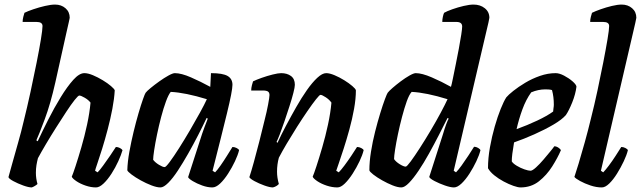

<svg xmlns="http://www.w3.org/2000/svg" viewBox="-20 -820 2804 840"><path d="M119 0Q105 0 81.5 -8.5Q58 -17 38.5 -27.5Q19 -38 17 -45Q22 -63 33.5 -104.5Q45 -146 59 -195Q73 -244 83 -287Q99 -351 113.5 -418Q128 -485 140 -545Q152 -605 159 -648Q166 -691 166 -706Q166 -724 140 -724H79Q79 -735 82 -746.5Q85 -758 87 -764Q101 -771 126 -779.5Q151 -788 177 -794Q203 -800 221 -800Q248 -800 266.5 -784Q285 -768 285 -742Q285 -739 281 -723Q277 -707 271 -679L222 -459Q201 -366 176 -299Q151 -232 139 -206L145 -202Q165 -245 191 -296.5Q217 -348 245.5 -394.5Q274 -441 300.5 -470.5Q327 -500 349 -500Q365 -500 386.5 -491Q408 -482 429.5 -469Q451 -456 465.5 -443.5Q480 -431 482 -425Q480 -388 471.5 -343.5Q463 -299 451 -253.5Q439 -208 427 -169.5Q415 -131 406 -105Q397 -79 396 -73L407 -66Q417 -76 431.5 -96Q446 -116 461.5 -138.5Q477 -161 487 -177Q496 -177 504.5 -172.5Q513 -168 516 -163Q510 -142 497.5 -114.5Q485 -87 468 -60.5Q451 -34 433 -17Q415 0 400 0Q378 0 354.5 -8Q331 -16 314 -27.5Q297 -39 294 -47Q299 -58 310.5 -93Q322 -128 336 -176Q350 -224 361 -275Q372 -326 376 -371Q367 -383 350.5 -392.5Q334 -402 327 -402Q322 -402 306.5 -382.5Q291 -363 270 -331Q249 -299 225.5 -262Q202 -225 181 -189.5Q160 -154 146 -128Q142 -113 139.5 -97.5Q137 -82 137 -64Q137 -39 144 -15Q140 -11 132.5 -6.5Q125 -2 119 0Z M682 0Q666 0 642.5 -9Q619 -18 595.5 -31Q572 -44 555.5 -56.5Q539 -69 537 -75Q538 -112 546 -156Q554 -200 564.5 -243.5Q575 -287 586 -324.5Q597 -362 605.5 -386Q614 -410 617 -414Q622 -421 639 -435Q656 -449 677 -464Q698 -479 717 -489.5Q736 -500 745 -500Q773 -500 815.5 -481.5Q858 -463 900 -440L903 -500Q955 -500 976 -487.5Q997 -475 997 -449Q997 -423 973 -324.5Q949 -226 910 -73L921 -66Q931 -76 945 -96Q959 -116 973 -138.5Q987 -161 997 -177Q1006 -177 1015 -172.5Q1024 -168 1026 -163Q1021 -142 1008 -114.5Q995 -87 978 -60.5Q961 -34 943 -17Q925 0 909 0Q888 0 864.5 -8.5Q841 -17 823.5 -27.5Q806 -38 803 -45L855 -206Q864 -235 874 -262Q884 -289 889 -301L884 -304Q868 -270 847 -229Q826 -188 803 -147.5Q780 -107 758 -73.5Q736 -40 716 -20Q696 0 682 0ZM700 -89Q705 -88 722.5 -111.5Q740 -135 763.5 -172Q787 -209 811 -250Q835 -291 855 -327.5Q875 -364 885 -386Q790 -415 727 -418Q717 -406 706 -376Q695 -346 685 -308Q675 -270 667 -231.5Q659 -193 654.5 -163Q650 -133 650 -121Q659 -109 675.5 -99Q692 -89 700 -89Z M1174 0Q1160 0 1136.5 -8.5Q1113 -17 1093.5 -27.5Q1074 -38 1071 -45Q1079 -69 1090.5 -110.5Q1102 -152 1114.5 -201Q1127 -250 1138 -296Q1147 -331 1153 -363Q1159 -395 1159 -404Q1159 -415 1152.5 -419.5Q1146 -424 1130 -424H1079Q1079 -435 1082 -446.5Q1085 -458 1087 -464Q1101 -471 1125 -479.5Q1149 -488 1173 -494Q1197 -500 1210 -500Q1236 -500 1253 -487.5Q1270 -475 1270 -449Q1270 -439 1263.5 -413.5Q1257 -388 1246.5 -355.5Q1236 -323 1225 -290.5Q1214 -258 1204.5 -233.5Q1195 -209 1190 -199L1194 -195Q1210 -230 1231.5 -270.5Q1253 -311 1276 -351.5Q1299 -392 1322.5 -425.5Q1346 -459 1368 -479.5Q1390 -500 1407 -500Q1422 -500 1443.5 -491Q1465 -482 1486 -469Q1507 -456 1521.5 -443.5Q1536 -431 1537 -425Q1537 -388 1529 -343.5Q1521 -299 1508.5 -253.5Q1496 -208 1483.5 -169.5Q1471 -131 1462 -105Q1453 -79 1451 -73L1462 -66Q1472 -76 1487 -96Q1502 -116 1517 -138.5Q1532 -161 1542 -177Q1551 -177 1560 -172.5Q1569 -168 1571 -163Q1566 -142 1553 -114.5Q1540 -87 1523 -60.5Q1506 -34 1488.5 -17Q1471 0 1456 0Q1433 0 1409 -8Q1385 -16 1368 -27.5Q1351 -39 1348 -47Q1353 -58 1364.5 -93Q1376 -128 1390 -176Q1404 -224 1415 -275Q1426 -326 1430 -371Q1421 -384 1405 -394.5Q1389 -405 1382 -405Q1378 -405 1362.5 -385.5Q1347 -366 1325 -334Q1303 -302 1279.5 -265Q1256 -228 1235 -192.5Q1214 -157 1200 -130Q1192 -101 1192 -69Q1192 -43 1200 -15Q1190 -4 1174 0Z M1736 0Q1720 0 1697.5 -9Q1675 -18 1652 -31Q1629 -44 1613 -56.5Q1597 -69 1596 -75Q1596 -112 1603 -156Q1610 -200 1621 -243.5Q1632 -287 1643.5 -324.5Q1655 -362 1664 -386Q1673 -410 1676 -414Q1681 -421 1697 -435Q1713 -449 1733 -464Q1753 -479 1771.5 -489.5Q1790 -500 1799 -500Q1826 -500 1869 -481.5Q1912 -463 1953 -440Q1956 -450 1961.5 -477Q1967 -504 1974 -538.5Q1981 -573 1987.5 -607.5Q1994 -642 1998 -668.5Q2002 -695 2002 -704Q2002 -724 1977 -724H1915Q1915 -735 1917.5 -746.5Q1920 -758 1923 -764Q1935 -771 1959 -779.5Q1983 -788 2008.5 -794Q2034 -800 2052 -800Q2081 -800 2101 -784Q2121 -768 2121 -742Q2121 -739 2117 -721.5Q2113 -704 2107 -679L1965 -73L1975 -66Q1985 -76 1999.5 -96Q2014 -116 2029 -139Q2044 -162 2054 -178Q2063 -178 2071.5 -173Q2080 -168 2082 -163Q2077 -142 2064 -114.5Q2051 -87 2034 -60.5Q2017 -34 1999 -17Q1981 0 1966 0Q1951 0 1926.5 -8.5Q1902 -17 1881 -28Q1860 -39 1858 -46L1918 -233Q1925 -257 1932 -276Q1939 -295 1943 -301L1938 -304Q1921 -270 1900 -229Q1879 -188 1856.5 -147.5Q1834 -107 1811.5 -73.5Q1789 -40 1769.5 -20Q1750 0 1736 0ZM1755 -91Q1760 -91 1777 -114Q1794 -137 1817.5 -173.5Q1841 -210 1865 -250.5Q1889 -291 1908.5 -327.5Q1928 -364 1938 -386Q1844 -415 1781 -418Q1770 -406 1759.5 -376.5Q1749 -347 1739 -309Q1729 -271 1721 -233Q1713 -195 1708.5 -165.5Q1704 -136 1704 -124Q1712 -112 1729 -101.5Q1746 -91 1755 -91Z M2257 0Q2246 0 2226 -7Q2206 -14 2183.5 -26Q2161 -38 2142.5 -53Q2124 -68 2115 -84Q2115 -128 2123.5 -175.5Q2132 -223 2144.5 -266.5Q2157 -310 2170.5 -343.5Q2184 -377 2195 -394Q2204 -405 2226 -422.5Q2248 -440 2278 -458Q2308 -476 2342.5 -488Q2377 -500 2411 -500Q2427 -500 2448 -489Q2469 -478 2485 -464Q2501 -450 2502 -441Q2498 -408 2483.5 -372Q2469 -336 2456 -317Q2439 -297 2401.5 -275Q2364 -253 2318 -232.5Q2272 -212 2229 -197Q2224 -168 2221.5 -148Q2219 -128 2219 -114Q2224 -105 2240.5 -95Q2257 -85 2274.5 -79Q2292 -73 2301 -73Q2309 -73 2325 -87.5Q2341 -102 2358 -122Q2375 -142 2388.5 -158.5Q2402 -175 2405 -180Q2414 -180 2423 -174Q2432 -168 2434 -163Q2420 -130 2396 -92Q2372 -54 2338 -27Q2304 0 2257 0ZM2240 -255Q2287 -272 2330.5 -292.5Q2374 -313 2400 -332Q2400 -338 2401.5 -346.5Q2403 -355 2403 -362Q2403 -397 2395 -426Q2388 -428 2380.5 -428.5Q2373 -429 2366 -429Q2335 -429 2304 -416Q2281 -384 2265.5 -341.5Q2250 -299 2240 -255Z M2613 0Q2589 0 2563.5 -8.5Q2538 -17 2518 -28Q2498 -39 2493 -46Q2499 -63 2511.5 -104.5Q2524 -146 2538.5 -198Q2553 -250 2565 -300Q2580 -359 2594 -424Q2608 -489 2619.5 -548Q2631 -607 2638 -649Q2645 -691 2645 -706Q2645 -724 2619 -724H2562Q2562 -735 2565 -746.5Q2568 -758 2570 -764Q2584 -771 2608 -779.5Q2632 -788 2657 -794Q2682 -800 2700 -800Q2727 -800 2745.5 -784Q2764 -768 2764 -742Q2764 -739 2759.5 -720Q2755 -701 2750 -679L2609 -73L2619 -66Q2629 -76 2644 -96Q2659 -116 2673.5 -138.5Q2688 -161 2698 -177Q2707 -177 2716 -172.5Q2725 -168 2727 -163Q2722 -142 2709 -114.5Q2696 -87 2679.5 -60.5Q2663 -34 2645.5 -17Q2628 0 2613 0Z"/></svg>

Font: Texturina 72pt 72pt Regular
Style: Bold Italic
Weight: 700
Italic angle: -11°
Designer: Guillermo Torres Carreño
Foundry: Omnibus-Type
Version: Version 1.002; ttfautohint (v1.8.3)